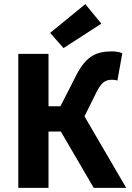

<svg xmlns="http://www.w3.org/2000/svg" viewBox="-20 -914 640 934"><path d="M69 0V-652H216V-397H274L350 -546Q367 -580 385.5 -603Q404 -626 425 -639.5Q446 -653 470 -658.5Q494 -664 522 -664Q536 -664 550 -662Q564 -660 575 -655L551 -522Q543 -525 535.5 -525.5Q528 -526 523 -526Q500 -526 484 -514Q468 -502 450 -467L391 -348L594 0H436L276 -274H216V0ZM289 -680 224 -754 395 -894 473 -799Z"/></svg>

Font: Source Code Pro
Style: Bold
Weight: 700
Monospace: yes
Designer: Paul D. Hunt, Teo Tuominen
Foundry: Adobe Systems Incorporated
Version: Version 2.030;PS 1.000;hotconv 16.6.51;makeotf.lib2.5.65220